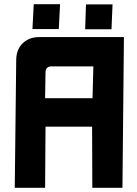

<svg xmlns="http://www.w3.org/2000/svg" viewBox="-20 -892 651 911"><path d="M419 -426 423 -577H224Q198 -577 196 -551L194 -426ZM194 -1H50L57 -612Q59 -659 88 -687Q119 -716 165 -716H568L561 -1H418L417 -291H196ZM388 -871H514L509 -753H384ZM140 -872H265L259 -754H134Z"/></svg>

Font: Covid19
Style: Regular
Weight: 400
Designer: Peter Wiegel
Foundry: (c) CAT - Ing. Peter Wiegel.  for Rudolf Maass + Partner GmbH
Version: Version 001.000